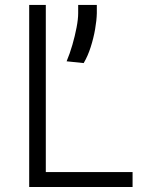

<svg xmlns="http://www.w3.org/2000/svg" viewBox="-20 -747 601 767"><path d="M96.6 0V-727.3H163V-59.7H509.6V0ZM366.8 -727.3V-694.2Q366.1 -665.5 359.9 -630Q353.7 -594.5 342.3 -558.9Q331 -523.4 314.3 -495L246.1 -502.1Q258.9 -532.3 269.2 -568Q279.5 -603.7 285.9 -637.3Q292.3 -670.8 292.3 -694.6V-727.3Z"/></svg>

Font: Inter UI Light
Style: Regular
Weight: 300
Designer: Rasmus Andersson
Foundry: rsms
Version: 3.2;8d6f07862